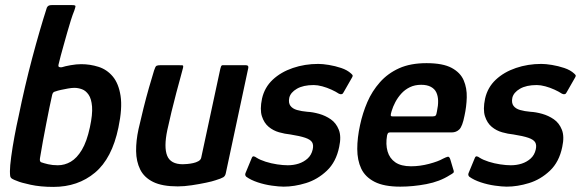

<svg xmlns="http://www.w3.org/2000/svg" viewBox="-20 -728 2281 754"><path d="M190 6Q139 6 100 -2.5Q61 -11 48 -17Q34 -22 27.5 -26Q21 -30 20 -37Q19 -44 19 -56Q19 -75 24 -112.5Q29 -150 37 -193Q45 -236 53 -271Q77 -389 106.5 -500Q136 -611 164 -698Q167 -704 171.5 -706Q176 -708 183 -708H263Q277 -708 276.5 -703.5Q276 -699 272 -687Q265 -670 258 -647.5Q251 -625 244 -600.5Q237 -576 230.5 -552.5Q224 -529 218.5 -509Q213 -489 210 -475Q208 -467 212 -465Q216 -463 223 -464Q235 -468 257.5 -472Q280 -476 299 -476Q334 -476 367 -465.5Q400 -455 423 -427.5Q446 -400 453.5 -351.5Q461 -303 445 -227Q420 -106 353 -50Q286 6 190 6ZM207 -79Q234 -79 258 -93Q282 -107 301.5 -139.5Q321 -172 333 -228Q344 -279 341.5 -309.5Q339 -340 328 -356Q317 -372 302 -377.5Q287 -383 272 -383Q262 -383 247.5 -380.5Q233 -378 219.5 -375Q206 -372 198 -369Q193 -368 190 -365.5Q187 -363 185 -356Q180 -334 174 -305Q168 -276 161.5 -242Q155 -208 148.5 -173.5Q142 -139 137 -107Q136 -100 137 -96.5Q138 -93 141 -91Q152 -87 169 -83Q186 -79 207 -79Z M678 4Q617 4 581.5 -13.5Q546 -31 530.5 -62.5Q515 -94 514.5 -134.5Q514 -175 524 -221Q533 -261 543.5 -303Q554 -345 565 -383.5Q576 -422 585 -451Q590 -467 594.5 -469.5Q599 -472 611 -472H680Q692 -472 697 -471.5Q702 -471 697 -455Q696 -450 689 -425Q682 -400 672.5 -364Q663 -328 653.5 -289Q644 -250 637 -217Q623 -150 636.5 -116.5Q650 -83 698 -83Q704 -83 715.5 -84Q727 -85 738.5 -87.5Q750 -90 759 -95Q768 -100 770 -108L845 -457Q846 -462 848 -467Q850 -472 855 -472H945Q948 -472 952 -470.5Q956 -469 955 -461L867 -49Q865 -37 857 -32Q849 -27 826 -20Q815 -16 789 -10.5Q763 -5 733 -0.5Q703 4 678 4Z M968 -106Q971 -115 976.5 -114Q982 -113 987 -109Q1001 -100 1023 -93Q1045 -86 1068.5 -82.5Q1092 -79 1110 -79Q1133 -79 1153 -85.5Q1173 -92 1188 -105.5Q1203 -119 1208 -141Q1212 -159 1205.5 -169.5Q1199 -180 1178.5 -187Q1158 -194 1120 -200Q1099 -202 1076 -208.5Q1053 -215 1035 -230Q1017 -245 1008.5 -271.5Q1000 -298 1009 -341Q1019 -385 1051 -415Q1083 -445 1130 -461Q1177 -477 1230 -477Q1247 -477 1271.5 -473Q1296 -469 1320 -461Q1344 -453 1359 -439Q1365 -434 1365 -430.5Q1365 -427 1361 -421L1329 -365Q1324 -354 1311 -360Q1299 -368 1281.5 -376Q1264 -384 1245.5 -389Q1227 -394 1212 -394Q1171 -394 1146 -379.5Q1121 -365 1116 -344Q1112 -324 1120.5 -312.5Q1129 -301 1146.5 -296Q1164 -291 1187 -289Q1208 -288 1233 -281Q1258 -274 1279 -259.5Q1300 -245 1310.5 -218.5Q1321 -192 1312 -151Q1300 -92 1263.5 -57.5Q1227 -23 1181.5 -9Q1136 5 1094 5Q1076 5 1047.5 1Q1019 -3 992 -12Q965 -21 947 -34Q941 -40 944 -48Z M1394 -237Q1404 -284 1422.5 -327Q1441 -370 1472 -405Q1503 -440 1547.5 -460Q1592 -480 1655 -480Q1719 -480 1753.5 -461.5Q1788 -443 1801 -412.5Q1814 -382 1813 -345.5Q1812 -309 1804 -273Q1796 -232 1784 -220Q1772 -208 1754 -208H1512Q1507 -208 1504.5 -206Q1502 -204 1500 -196Q1494 -161 1502 -133.5Q1510 -106 1532.5 -90.5Q1555 -75 1594 -75Q1629 -75 1665 -84.5Q1701 -94 1720 -105Q1732 -111 1738.5 -112.5Q1745 -114 1749 -100L1760 -63Q1764 -53 1760.5 -49.5Q1757 -46 1746 -40Q1707 -15 1654.5 -5Q1602 5 1552 5Q1488 5 1451 -14Q1414 -33 1398.5 -66Q1383 -99 1383 -143Q1383 -187 1394 -237ZM1696 -291Q1701 -314 1700.5 -332.5Q1700 -351 1693.5 -365Q1687 -379 1672 -387Q1657 -395 1634 -395Q1609 -395 1589.5 -385.5Q1570 -376 1556 -360.5Q1542 -345 1532.5 -327Q1523 -309 1518 -292Q1514 -279 1514.5 -275Q1515 -271 1521 -271Q1560 -271 1600 -271Q1640 -271 1680 -271Q1688 -271 1691 -274.5Q1694 -278 1696 -291Z M1844 -106Q1847 -115 1852.5 -114Q1858 -113 1863 -109Q1877 -100 1899 -93Q1921 -86 1944.5 -82.5Q1968 -79 1986 -79Q2009 -79 2029 -85.5Q2049 -92 2064 -105.5Q2079 -119 2084 -141Q2088 -159 2081.5 -169.5Q2075 -180 2054.5 -187Q2034 -194 1996 -200Q1975 -202 1952 -208.5Q1929 -215 1911 -230Q1893 -245 1884.5 -271.5Q1876 -298 1885 -341Q1895 -385 1927 -415Q1959 -445 2006 -461Q2053 -477 2106 -477Q2123 -477 2147.5 -473Q2172 -469 2196 -461Q2220 -453 2235 -439Q2241 -434 2241 -430.5Q2241 -427 2237 -421L2205 -365Q2200 -354 2187 -360Q2175 -368 2157.5 -376Q2140 -384 2121.5 -389Q2103 -394 2088 -394Q2047 -394 2022 -379.5Q1997 -365 1992 -344Q1988 -324 1996.5 -312.5Q2005 -301 2022.5 -296Q2040 -291 2063 -289Q2084 -288 2109 -281Q2134 -274 2155 -259.5Q2176 -245 2186.5 -218.5Q2197 -192 2188 -151Q2176 -92 2139.5 -57.5Q2103 -23 2057.5 -9Q2012 5 1970 5Q1952 5 1923.5 1Q1895 -3 1868 -12Q1841 -21 1823 -34Q1817 -40 1820 -48Z"/></svg>

Font: Glory Thin SemiBold
Style: Italic
Weight: 600
Italic angle: -12°
Version: Version 1.011